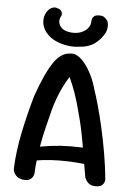

<svg xmlns="http://www.w3.org/2000/svg" viewBox="-58 -908 660 953"><g transform="rotate(5 271.5 -431.0)"><path d="M94 1Q74 -2 64 -10Q54 -18 49 -28Q44 -38 43.5 -44.5Q43 -51 43 -51Q47 -139 66 -231Q85 -323 112 -417Q133 -477 152.5 -519.5Q172 -562 191 -589.5Q210 -617 230.5 -630Q251 -643 274 -643Q291 -646 309 -635.5Q327 -625 345 -603Q363 -581 379.5 -548.5Q396 -516 407 -475Q417 -447 430.5 -399Q444 -351 457.5 -291.5Q471 -232 482.5 -166Q494 -100 500 -35Q500 -35 499.5 -29.5Q499 -24 495 -16.5Q491 -9 482 -3.5Q473 2 456 2Q439 2 428 -3.5Q417 -9 411 -17.5Q405 -26 402.5 -32Q400 -38 400 -38Q385 -129 371 -208.5Q357 -288 340 -349Q326 -405 311 -448Q296 -491 279 -527Q264 -504 249.5 -474.5Q235 -445 223.5 -414Q212 -383 204 -352Q192 -304 182 -263.5Q172 -223 165.5 -186Q159 -149 154 -111.5Q149 -74 147 -32Q147 -32 145 -26Q143 -20 138 -13Q133 -6 122.5 -1.5Q112 3 94 1ZM113 -92 123 -161Q170 -172 216.5 -178Q263 -184 312 -184.5Q361 -185 414 -181L424 -98Q389 -104 348 -107Q307 -110 264.5 -109.5Q222 -109 183 -104.5Q144 -100 113 -92ZM305 -680Q285 -677 256 -681Q227 -685 199 -697Q171 -709 153 -729Q136 -746 129 -768.5Q122 -791 127 -814Q132 -837 150 -854Q150 -854 155.5 -857.5Q161 -861 170 -863.5Q179 -866 191 -861Q205 -857 209.5 -849Q214 -841 213.5 -834.5Q213 -828 213 -828Q203 -811 204 -797Q205 -783 215 -770Q225 -757 247.5 -751Q270 -745 294 -748Q313 -750 331.5 -761Q350 -772 358 -790Q361 -796 362 -804.5Q363 -813 364 -823Q364 -823 366 -828Q368 -833 375.5 -838.5Q383 -844 397 -844Q415 -845 424.5 -838Q434 -831 438.5 -824Q443 -817 443 -817Q447 -805 446 -790.5Q445 -776 440 -764Q421 -727 389 -704.5Q357 -682 305 -680Z"/></g></svg>

Font: Sour Gummy
Style: Regular
Weight: 400
Designer: Stefie Justprince
Foundry: Eifetstype
Version: Version 1.000